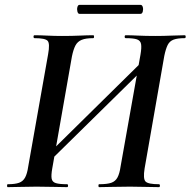

<svg xmlns="http://www.w3.org/2000/svg" viewBox="-20 -770 784 790"><path d="M147 -70 131 -89 608 -559 625 -540ZM12 0Q9 0 9 -6Q9 -12 12 -12Q42 -12 58.5 -18Q75 -24 83.5 -40Q92 -56 96 -84L178 -547Q186 -591 176 -602Q166 -613 122 -613Q118 -613 118 -619Q118 -625 122 -625Q145 -625 174.5 -623.5Q204 -622 235 -622Q277 -622 308 -623.5Q339 -625 364 -625Q367 -625 367 -619Q367 -613 364 -613Q333 -613 316 -606Q299 -599 290.5 -583Q282 -567 276 -538L195 -77Q190 -49 192.5 -35Q195 -21 210 -16.5Q225 -12 256 -12Q260 -12 260 -6Q260 0 256 0Q231 0 201 -1Q171 -2 130 -2Q98 -2 66.5 -1Q35 0 12 0ZM388 0Q385 0 385 -6Q385 -12 388 -12Q421 -12 438 -18Q455 -24 463.5 -40Q472 -56 476 -84L558 -545Q563 -574 560.5 -588.5Q558 -603 543.5 -608Q529 -613 497 -613Q493 -613 493 -619Q493 -625 497 -625Q519 -625 549 -623.5Q579 -622 620 -622Q653 -622 685.5 -623.5Q718 -625 740 -625Q744 -625 744 -619Q744 -613 740 -613Q711 -613 694.5 -607Q678 -601 670 -585Q662 -569 656 -540L575 -77Q568 -34 579 -23Q590 -12 634 -12Q638 -12 638 -6Q638 0 634 0Q609 0 578 -1Q547 -2 515 -2Q472 -2 441.5 -1Q411 0 388 0ZM307 -713Q301 -713 298.5 -722.5Q296 -732 298.5 -741Q301 -750 307 -750H558Q565 -750 567.5 -741Q570 -732 567.5 -722.5Q565 -713 558 -713Z"/></svg>

Font: Cormorant Light
Style: Italic
Weight: 300
Italic angle: -10°
Designer: Christian Thalmann (Catharsis Fonts)
Foundry: Catharsis Fonts
Version: Version 4.000